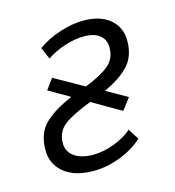

<svg xmlns="http://www.w3.org/2000/svg" viewBox="-73 -481 501 549"><g transform="rotate(-15 177.5 -206.5)"><path d="M328 -330Q328 -284 302 -256.5Q276 -229 229 -208L291 -173L265 -139L180 -188Q127 -168 100.5 -148.5Q74 -129 74 -94Q74 -69 94.5 -54.5Q115 -40 150 -40Q180 -40 212 -52Q244 -64 266 -83L286 -51Q259 -26 219 -10.5Q179 5 139 5Q84 5 52.5 -20.5Q21 -46 21 -88Q21 -138 50 -166Q79 -194 132 -216L70 -252L93 -283L180 -234Q226 -252 250 -271.5Q274 -291 274 -324Q274 -348 257.5 -361Q241 -374 211 -374Q184 -374 153.5 -364Q123 -354 100 -338L85 -373Q114 -394 151.5 -406Q189 -418 221 -418Q271 -418 299.5 -394Q328 -370 328 -330Z"/></g></svg>

Font: Ysabeau Semilight
Style: Italic
Weight: 300
Italic angle: -12°
Designer: Christian Thalmann (Catharsis Fonts)
Version: Version 0.003